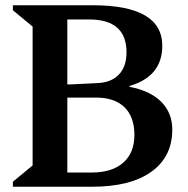

<svg xmlns="http://www.w3.org/2000/svg" viewBox="-20 -710 716 730"><path d="M29 0V-19L104 -81V-609L29 -671V-690H333Q597 -690 597 -536Q597 -419 472 -383V-380Q551 -365 593 -323Q635 -281 635 -217Q635 -114 555.5 -57Q476 0 330 0ZM319 -636H236V-389H247L349 -394Q403 -396 432 -426.5Q461 -457 461 -511Q461 -636 319 -636ZM345 -339H236V-54H328Q406 -54 448.5 -91.5Q491 -129 491 -197Q491 -266 453 -302.5Q415 -339 345 -339Z"/></svg>

Font: Platypi Medium
Style: Regular
Weight: 500
Designer: David Sargent
Foundry: Bolt Cutter Type
Version: Version 1.200; ttfautohint (v1.8.4.7-5d5b)